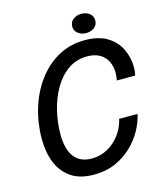

<svg xmlns="http://www.w3.org/2000/svg" viewBox="-131 -993 929 1099"><g transform="rotate(-15 334.0 -444.0)"><path d="M618.5 -261Q609 -215 583 -167.5Q557 -120 515 -79.5Q473 -39 416.5 -14.2Q360 10.5 289 10.5Q207 10.5 154.5 -25Q102 -60.5 77 -122.5Q52 -184.5 52 -263.5Q52 -358.5 78.8 -445.2Q105.5 -532 155.8 -600Q206 -668 276.8 -707.5Q347.5 -747 435.5 -747Q519 -747 570.2 -714.2Q621.5 -681.5 644.8 -630.5Q668 -579.5 668 -525Q668 -511 666.5 -499Q665 -487 662.5 -476.5H553.5Q555 -484.5 556.8 -497Q558.5 -509.5 558.5 -520Q558.5 -558 544 -588.2Q529.5 -618.5 499.8 -636.2Q470 -654 423.5 -654Q360 -654 311 -619.5Q262 -585 228.8 -527.8Q195.5 -470.5 178.8 -401Q162 -331.5 162 -261Q162 -174.5 196.5 -128.2Q231 -82 300.5 -82Q341.5 -82 376.5 -97Q411.5 -112 439 -137.8Q466.5 -163.5 484.5 -195.5Q502.5 -227.5 509.5 -261ZM455 -784Q428 -784 407.5 -799.2Q387 -814.5 387 -841Q387 -868 407.5 -883Q428 -898 455 -898Q483 -898 503.2 -883Q523.5 -868 523.5 -841Q523.5 -814 503.2 -799Q483 -784 455 -784Z"/></g></svg>

Font: Epilogue Medium
Style: Italic
Weight: 500
Italic angle: -12°
Designer: Tyler Finck
Foundry: Etcetera Type Co
Version: Version 2.112